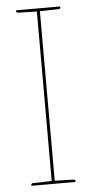

<svg xmlns="http://www.w3.org/2000/svg" viewBox="-52 -732 363 763"><g transform="rotate(-5 130.0 -350.0)"><path d="M124 0V-700H136V0ZM42 0V-5Q42 -7 44.5 -8.5Q47 -10 49 -10L126 -12L127 0ZM133 0 134 -12 211 -10Q213 -10 215.5 -8.5Q218 -7 218 -5V0ZM127 -700 126 -688 49 -690Q47 -690 44.5 -691.5Q42 -693 42 -695V-700ZM218 -700V-695Q218 -693 215.5 -691.5Q213 -690 211 -690L134 -688L133 -700Z"/></g></svg>

Font: Aleo Thin
Style: Regular
Weight: 250
Designer: Alessio Laiso
Foundry: Alessio Laiso
Version: Version 2.001;gftools[0.9.29]